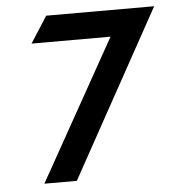

<svg xmlns="http://www.w3.org/2000/svg" viewBox="-46 -623 607 666"><g transform="rotate(-5 257.5 -290.0)"><path d="M355 -488 82 0H195L515 -580H139L80 -488Z"/></g></svg>

Font: Charger Pro
Style: BlkNarObl
Weight: 900
Designer: Jasper
Foundry: Cannot Into Space Fonts
Version: Version 1.09